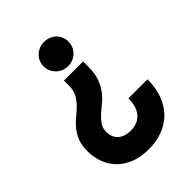

<svg xmlns="http://www.w3.org/2000/svg" viewBox="-210 -624 925 925"><g transform="rotate(-45 252.5 -161.5)"><path d="M326.2 -323.2V-287.1Q326.2 -240.7 314.2 -209Q302.2 -177.2 284.4 -154.1Q266.6 -130.9 245.6 -114.3Q224.6 -97.7 206.8 -81.3Q189 -64.9 177 -46.9Q165 -28.8 165 -2.9Q165 14.2 170.7 28.3Q176.3 42.5 187.3 53Q198.2 63.5 214.6 69.3Q231 75.2 252 75.2Q301.8 75.2 328.4 44.4Q355 13.7 355 -43H484.9Q484.9 15.6 467.8 60.8Q450.7 106 419.9 137Q389.2 168 346.2 184.1Q303.2 200.2 252 200.2Q199.2 200.2 158.7 184.6Q118.2 168.9 90.6 141.4Q63 113.8 49.1 76.7Q35.2 39.6 35.2 -2.9Q35.2 -43.9 47.1 -72.5Q59.1 -101.1 76.9 -122.1Q94.7 -143.1 115.5 -159.7Q136.2 -176.3 154.1 -194.3Q171.9 -212.4 183.8 -234.4Q195.8 -256.3 195.8 -288.1V-323.2ZM259.8 -357.9Q241.7 -357.9 226.3 -364.5Q210.9 -371.1 199.5 -382.3Q188 -393.6 181.4 -408.7Q174.8 -423.8 174.8 -440.9Q174.8 -458 181.4 -473.1Q188 -488.3 199.5 -499.3Q210.9 -510.3 226.3 -516.6Q241.7 -522.9 259.8 -522.9Q277.8 -522.9 293.2 -516.6Q308.6 -510.3 320.1 -499.3Q331.5 -488.3 337.9 -473.1Q344.2 -458 344.2 -440.9Q344.2 -423.8 337.9 -408.7Q331.5 -393.6 320.1 -382.3Q308.6 -371.1 293.2 -364.5Q277.8 -357.9 259.8 -357.9Z"/></g></svg>

Font: Overpass
Style: Bold
Weight: 700
Designer: Delve Withrington
Foundry: Delve Fonts
Version: Version 1.001